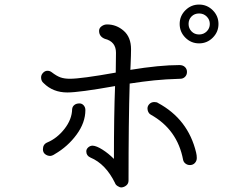

<svg xmlns="http://www.w3.org/2000/svg" viewBox="-20 -838 1040 841"><path d="M548 -472Q543 -307 543 -47Q543 -34 533.5 -26Q524 -18 512 -17Q504 -17 495 -23Q486 -29 484 -36Q443 -120 376 -148Q358 -156 358 -175Q358 -185 366.5 -192.5Q375 -200 386 -200Q403 -199 429 -182.5Q455 -166 479 -142Q479 -333 484 -461Q327 -433 275 -433Q212 -433 171 -474Q160 -483 160 -499Q160 -510 168.5 -519Q177 -528 188 -528Q198 -528 206 -522Q228 -505 245 -499Q262 -493 286 -493Q336 -493 487 -520L488 -607Q488 -656 439 -668Q414 -678 414 -703Q414 -715 425 -723Q436 -731 449 -731Q490 -731 522 -703Q554 -675 554 -622Q554 -599 552 -553L551 -532Q679 -553 766 -553Q781 -553 790 -544.5Q799 -536 799 -523Q799 -510 790.5 -501.5Q782 -493 770 -493Q704 -491 655.5 -486Q607 -481 548 -472ZM842 -146Q842 -133 833.5 -124Q825 -115 812 -115Q801 -115 792.5 -121.5Q784 -128 782 -138Q757 -271 640 -336Q633 -340 629.5 -347.5Q626 -355 626 -363Q626 -374 634.5 -382.5Q643 -391 656 -391Q667 -391 672 -387Q804 -316 839 -170Q842 -158 842 -146ZM354 -356Q354 -301 315.5 -248.5Q277 -196 220 -163Q216 -160 210 -157.5Q204 -155 200 -155Q188 -155 178 -162.5Q168 -170 168 -184Q168 -206 187 -214Q230 -232 262.5 -273.5Q295 -315 296 -360Q297 -371 305.5 -378Q314 -385 328 -385Q339 -385 346.5 -376.5Q354 -368 354 -356ZM767 -733Q767 -768 792 -793Q817 -818 852 -818Q887 -818 912 -793Q937 -768 937 -733Q937 -698 912 -673Q887 -648 852 -648Q817 -648 792 -673Q767 -698 767 -733ZM899 -733Q899 -752 885.5 -765.5Q872 -779 852 -779Q832 -779 819 -766Q806 -753 806 -733Q806 -714 819 -700.5Q832 -687 852 -687Q872 -687 885.5 -700.5Q899 -714 899 -733Z"/></svg>

Font: Tsukimi Rounded
Style: Regular
Weight: 400
Designer: Takashi Funayama
Foundry: Takashi Funayama
Version: Version 1.032; ttfautohint (v1.8.3)